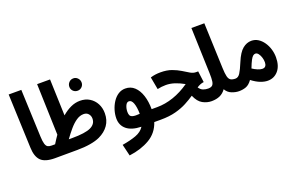

<svg xmlns="http://www.w3.org/2000/svg" viewBox="-110 -1196 2919 1884"><g transform="rotate(-20 1349.5 -254.0)"><path d="M277 5Q174 5 131 -38Q88 -81 85 -175L63 -738H195L215 -244Q217 -192 225 -166Q233 -140 248 -131.5Q263 -123 287 -123Q318 -123 333 -105.5Q348 -88 348 -61Q348 -31 330 -13Q312 5 277 5Z M713 -541Q685 -541 666.5 -559.5Q648 -578 648 -604Q648 -631 666.5 -650.5Q685 -670 713 -670Q739 -670 757.5 -650.5Q776 -631 776 -604Q776 -578 757.5 -559.5Q739 -541 713 -541Z M276 5 285 -123H324Q351 -167 377 -204L360 -738H495L508 -358Q553 -397 600.5 -419Q648 -441 698 -441Q755 -441 797.5 -414.5Q840 -388 863.5 -343.5Q887 -299 887 -243Q887 -171 850.5 -119Q814 -67 748 -36Q708 -17 646 -6.5Q584 4 510 4ZM687 -306Q648 -306 611 -281Q574 -256 538 -214Q502 -172 467 -123H501Q639 -123 697 -150.5Q755 -178 755 -235Q755 -264 737 -285Q719 -306 687 -306Z M974 230 945 109Q1030 95 1090 73Q1150 51 1179 5Q1078 2 1026.5 -40.5Q975 -83 975 -155Q975 -197 988 -240.5Q1001 -284 1025 -321Q1049 -358 1082.5 -380Q1116 -402 1157 -402Q1213 -402 1252 -365.5Q1291 -329 1311.5 -266Q1332 -203 1332 -123H1391Q1420 -123 1436.5 -105.5Q1453 -88 1453 -61Q1453 5 1382 5H1313Q1279 108 1188.5 161Q1098 214 974 230ZM1099 -178Q1099 -155 1106.5 -141Q1114 -127 1137 -121.5Q1160 -116 1207 -120Q1206 -190 1191 -231Q1176 -272 1148 -272Q1125 -272 1112 -242.5Q1099 -213 1099 -178Z M1381 5 1390 -123Q1474 -123 1560.5 -152.5Q1647 -182 1730 -240Q1678 -269 1632.5 -283.5Q1587 -298 1543 -298Q1518 -298 1498.5 -295.5Q1479 -293 1455 -288L1431 -418Q1457 -426 1482.5 -429.5Q1508 -433 1536 -433Q1603 -433 1652 -415Q1701 -397 1738.5 -374Q1776 -351 1806 -333Q1836 -315 1866 -315H1888L1903 -198Q1884 -196 1865.5 -188.5Q1847 -181 1829 -169Q1848 -141 1872.5 -132Q1897 -123 1924 -123Q1955 -123 1970 -105Q1985 -87 1985 -61Q1985 -31 1967 -13Q1949 5 1914 5Q1866 5 1821 -19.5Q1776 -44 1747 -112Q1707 -85 1656.5 -58Q1606 -31 1538.5 -13Q1471 5 1381 5Z M1913 5 1923 -123Q1951 -123 1965.5 -134.5Q1980 -146 1984.5 -176Q1989 -206 1987 -261L1971 -738H2106L2124 -263Q2126 -206 2133.5 -175.5Q2141 -145 2159 -134Q2177 -123 2210 -123Q2241 -123 2256 -105Q2271 -87 2271 -61Q2271 -31 2253 -13Q2235 5 2201 5Q2164 5 2124.5 -10.5Q2085 -26 2063 -65Q2037 -28 2000 -11.5Q1963 5 1913 5Z M2199 5 2208 -123Q2237 -123 2257.5 -154.5Q2278 -186 2309 -261Q2346 -350 2388.5 -384.5Q2431 -419 2479 -419Q2518 -419 2549.5 -399Q2581 -379 2604.5 -345Q2628 -311 2640.5 -269.5Q2653 -228 2653 -185Q2653 -95 2610 -45Q2567 5 2500 5Q2466 5 2425 -10.5Q2384 -26 2337 -62Q2307 -20 2273.5 -7.5Q2240 5 2199 5ZM2474 -287Q2462 -287 2450 -278Q2438 -269 2423.5 -242Q2409 -215 2389 -163Q2416 -145 2443 -134Q2470 -123 2490 -123Q2513 -123 2523.5 -137.5Q2534 -152 2534 -176Q2534 -201 2526 -226.5Q2518 -252 2504.5 -269.5Q2491 -287 2474 -287Z"/></g></svg>

Font: Noto Sans Arabic ExtCond
Style: Bold
Weight: 700
Width: 2
Designer: Monotype Design Team, Nadine Chahine, Nizar Qandah and Khaled Hosny
Foundry: Monotype Imaging Inc.
Version: Version 2.012; ttfautohint (v1.8.4.7-5d5b)